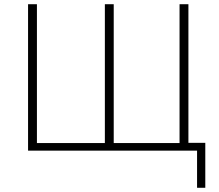

<svg xmlns="http://www.w3.org/2000/svg" viewBox="-20 -714 1038 910"><path d="M113 0V-694H155V-36H477V-694H519V-36H831V-694H873V-37H953V176H914V0Z"/></svg>

Font: Cantarell Light
Style: Regular
Weight: 300
Designer: Dave Crossland, Nikolaus Waxweiler, Florian Fecher, Jacques Le Bailly, Eben Sorkin, Alexei Vanyashin, Alexios Zavras, Em
Version: Version 0.303